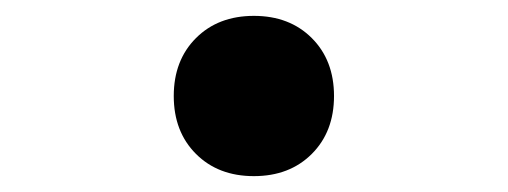

<svg xmlns="http://www.w3.org/2000/svg" viewBox="-20 -474 640 242"><path d="M300 -252Q255 -252 227 -280Q199 -308 199 -353Q199 -398 227 -426Q255 -454 300 -454Q345 -454 373 -426Q401 -398 401 -353Q401 -308 373 -280Q345 -252 300 -252Z"/></svg>

Font: JetBrains Mono NL ExtraBold
Style: Regular
Weight: 800
Designer: Philipp Nurullin, Konstantin Bulenkov
Foundry: JetBrains
Version: Version 2.304; ttfautohint (v1.8.4.7-5d5b)